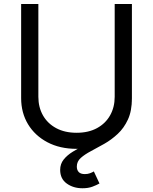

<svg xmlns="http://www.w3.org/2000/svg" viewBox="-20 -748 781 980"><path d="M565.4 -727.5H653.3V-247.1Q653.3 -172.4 618.4 -114Q583.5 -55.7 520 -22Q456.5 11.7 371.1 11.7Q285.6 11.7 221.9 -22Q158.2 -55.7 123 -114Q87.9 -172.4 87.9 -247.1V-727.5H175.8V-253.9Q175.8 -200.7 199.2 -159.2Q222.7 -117.7 266.6 -94Q310.5 -70.3 371.1 -70.3Q431.6 -70.3 475.1 -94Q518.6 -117.7 542 -159.2Q565.4 -200.7 565.4 -253.9ZM400.9 212.9Q354 212.9 320.6 188.7Q287.1 164.6 287.1 119.1Q287.1 88.9 304.9 66.4Q322.8 43.9 352.3 25.9Q381.8 7.8 417 -9.8Q452.1 -27.3 487.3 -47.9Q522.5 -68.4 552 -95.2Q581.5 -122.1 599.4 -158.9Q617.2 -195.8 617.2 -246.1H653.3Q653.3 -182.1 633.1 -138.2Q612.8 -94.2 580.8 -64.5Q548.8 -34.7 512.7 -14.2Q476.6 6.3 444.6 23.2Q412.6 40 392.3 58.1Q372.1 76.2 372.1 102.1Q372.1 120.1 382.1 130.4Q392.1 140.6 413.1 140.6Q427.7 140.6 439.5 136.2Q451.2 131.8 459 127L487.8 188.5Q473.1 196.8 451.9 204.8Q430.7 212.9 400.9 212.9Z"/></svg>

Font: GitLab Sans
Style: Regular
Weight: 400
Designer: Rasmus Andersson
Foundry: Modifications by GitLab B.V., manufactured by rsms
Version: Version 4.000;git-c8fb6b7